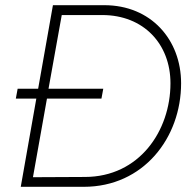

<svg xmlns="http://www.w3.org/2000/svg" viewBox="-20 -720 752 740"><path d="M41 -340H120L60 0H303C533 0 678 -189 678 -399C678 -567 562 -700 382 -700H184L127 -378H48ZM107 -37 161 -340H371L378 -378H167L218 -662H374C534 -662 637 -550 637 -399C637 -216 517 -38 307 -38Z"/></svg>

Font: Fixel Display 20240404 ExLight
Style: Italic
Weight: 200
Italic angle: -10°
Designer: AlfaBravo + MacPaw
Foundry: Kyrylo Tkachov, Marchela Mozhyna, Serhii Makarenko, Maria Weinstein, Zakhar Kryvoshyya
Version: Version 1.211;Glyphs 3.2 (3225)